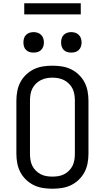

<svg xmlns="http://www.w3.org/2000/svg" viewBox="-20 -1144 640 1172"><path d="M300 8Q271 8 242 3.5Q213 -1 187 -13.5Q161 -26 139.5 -46.5Q118 -67 104.5 -92.5Q91 -118 85.5 -147Q80 -176 80 -205V-530Q80 -559 85.5 -588Q91 -617 104.5 -642.5Q118 -668 139.5 -688.5Q161 -709 187 -721.5Q213 -734 242 -738.5Q271 -743 300 -743Q329 -743 358 -738.5Q387 -734 413 -721.5Q439 -709 460.5 -688.5Q482 -668 495.5 -642.5Q509 -617 514.5 -588Q520 -559 520 -530V-205Q520 -176 514.5 -147Q509 -118 495.5 -92.5Q482 -67 460.5 -46.5Q439 -26 413 -13.5Q387 -1 358 3.5Q329 8 300 8ZM300 -66Q319 -66 337 -69Q355 -72 371.5 -80.5Q388 -89 401.5 -102.5Q415 -116 423 -132.5Q431 -149 434 -167.5Q437 -186 437 -205V-530Q437 -549 434 -567.5Q431 -586 423 -602.5Q415 -619 401.5 -632.5Q388 -646 371.5 -654.5Q355 -663 337 -666.5Q319 -670 300 -670Q281 -670 263 -666.5Q245 -663 228.5 -654.5Q212 -646 198.5 -632.5Q185 -619 177 -602.5Q169 -586 166 -567.5Q163 -549 163 -530V-205Q163 -186 166 -167.5Q169 -149 177 -132.5Q185 -116 198.5 -102.5Q212 -89 228.5 -80.5Q245 -72 263 -69Q281 -66 300 -66ZM415 -823Q402 -823 390 -826.5Q378 -830 369 -839Q360 -848 356.5 -860Q353 -872 353 -885Q353 -898 356.5 -910Q360 -922 369 -931Q378 -940 390 -944Q402 -948 415 -948Q428 -948 440 -944Q452 -940 461 -931Q470 -922 474 -910Q478 -898 478 -885Q478 -872 474 -860Q470 -848 461 -839Q452 -830 440 -826.5Q428 -823 415 -823ZM185 -823Q172 -823 160 -826.5Q148 -830 139 -839Q130 -848 126.5 -860Q123 -872 123 -885Q123 -898 126.5 -910Q130 -922 139 -931Q148 -940 160 -944Q172 -948 185 -948Q198 -948 210 -944Q222 -940 231 -931Q240 -922 244 -910Q248 -898 248 -885Q248 -872 244 -860Q240 -848 231 -839Q222 -830 210 -826.5Q198 -823 185 -823ZM473 -1056H128V-1124H473Z"/></svg>

Font: Iosevka Aile
Style: Regular
Weight: 400
Designer: Belleve Invis
Foundry: Belleve Invis
Version: Version 28.0.1; ttfautohint (v1.8.4)